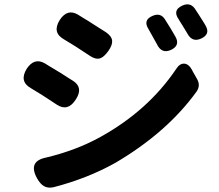

<svg xmlns="http://www.w3.org/2000/svg" viewBox="-20 -816 997 875"><path d="M180 32Q164 23 149 -3Q106 -81 190 -98Q328 -131 438 -192Q656 -313 783 -502Q799 -527 819.5 -526Q840 -525 856 -496L857 -493L878 -456Q895 -426 876 -399Q742 -213 506 -74Q379 -3 225 37Q198 43 180 32ZM239 -339Q169 -386 121 -414Q66 -445 102 -503Q136 -554 183 -528Q192 -523 209 -512Q239 -494 254 -485Q267 -477 293 -460Q307 -451 314 -447Q361 -416 325 -362Q289 -306 239 -339ZM389 -562Q319 -609 271 -637Q216 -668 253 -726Q287 -777 334 -750Q343 -744 363 -732Q390 -716 403 -707Q445 -681 463 -669Q489 -651 491 -631Q493 -611 474 -584Q454 -556 436 -550Q415 -544 389 -562ZM695 -615Q671 -659 657 -683Q630 -725 676 -744Q711 -759 731 -729Q746 -706 759 -684Q761 -680 766 -672Q776 -655 780 -648Q802 -608 758 -588Q716 -570 695 -615ZM834 -663Q831 -668 825 -678Q816 -694 811 -701Q807 -708 799 -720Q796 -725 795 -727Q764 -770 812 -791Q846 -806 867 -778Q882 -756 912 -708Q915 -702 917 -699Q940 -660 896 -640Q856 -622 834 -663Z"/></svg>

Font: GenSenRounded JP B
Style: Regular
Weight: 700
Version: Version 1.501;PS 1;hotconv 16.6.51;makeotf.lib2.5.65220